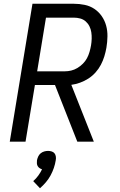

<svg xmlns="http://www.w3.org/2000/svg" viewBox="-20 -755 640 1023"><path d="M32 0 153 -735H373Q403 -735 431.5 -729Q460 -723 483 -707.5Q506 -692 522 -669Q538 -646 545.5 -618.5Q553 -591 552.5 -561Q552 -531 547 -501Q543 -478 536 -455Q529 -432 517.5 -410Q506 -388 489 -369Q472 -350 451 -336.5Q430 -323 406.5 -314.5Q383 -306 360 -303L480 0H392L273 -302H166L116 0ZM178 -375H325Q342 -375 359 -379Q376 -383 392 -392.5Q408 -402 421.5 -415.5Q435 -429 443.5 -445Q452 -461 457 -478.5Q462 -496 465 -513Q468 -531 468.5 -548.5Q469 -566 466.5 -583Q464 -600 456.5 -615Q449 -630 436.5 -641Q424 -652 407.5 -656.5Q391 -661 373 -661H225ZM193 248 157 210Q172 197 184 180.5Q196 164 204 147Q197 145 190.5 140.5Q184 136 180.5 129.5Q177 123 176.5 115Q176 107 177 99Q179 89 183.5 79Q188 69 196.5 62Q205 55 215.5 52Q226 49 236 49Q246 49 255.5 52Q265 55 270.5 62Q276 69 277.5 79Q279 89 277 99Q274 119 267 139.5Q260 160 249.5 179.5Q239 199 224.5 216Q210 233 193 248Z"/></svg>

Font: Iosevka Aile
Style: Italic
Weight: 400
Italic angle: -9°
Designer: Belleve Invis
Foundry: Belleve Invis
Version: Version 28.0.1; ttfautohint (v1.8.4)